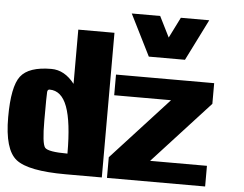

<svg xmlns="http://www.w3.org/2000/svg" viewBox="-63 -1078 1469 1157"><g transform="rotate(5 672.0 -500.0)"><path d="M234.4 -500Q222.7 -500 220.7 -485.4Q218.8 -470.7 218.8 -312.5Q218.8 -171.9 238.3 -148.4Q257.8 -125 375 -125Q375 -316.4 340.8 -408.2Q306.6 -500 234.4 -500ZM593.8 -875V0H375Q148.4 0 74.2 -58.6Q0 -117.2 0 -312.5Q0 -498 48.8 -561.5Q97.7 -625 234.4 -625Q314.5 -625 375 -546.9V-875ZM625 0V-125L968.8 -500H625V-625H1218.8V-500L875 -125H1218.8V0ZM859.4 -1000 921.9 -875 984.4 -1000H1156.2L1031.2 -750H812.5L687.5 -1000Z"/></g></svg>

Font: CraftyPE
Style: Regular
Weight: 400
Designer: Erek Butcher
Foundry: Haunted Coop
Version: Version 0.018;April 4, 2024;FontCreator 15.0.0.2962 64-bit